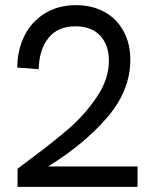

<svg xmlns="http://www.w3.org/2000/svg" viewBox="-20 -724 600 744"><path d="M99.5 -109Q188 -174.5 249.2 -228Q310.5 -281.5 356.2 -349.8Q402 -418 402 -489Q402 -549.5 368.2 -585.8Q334.5 -622 272 -622Q203.5 -622 167.5 -576.5Q131.5 -531 130 -456L47 -462Q47 -528 73.8 -583.2Q100.5 -638.5 152.2 -671.2Q204 -704 275 -704Q337 -704 384.8 -677.8Q432.5 -651.5 458.8 -603.2Q485 -555 485 -492Q485 -374 396.5 -270.2Q308 -166.5 166.5 -79H513V0H48V-70Z"/></svg>

Font: HK Grotesk
Style: Regular
Weight: 400
Designer: Alfredo Marco Pradil
Foundry: Hanken Design Co.
Version: Version 3.001